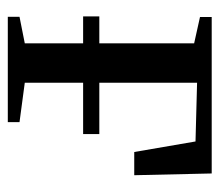

<svg xmlns="http://www.w3.org/2000/svg" viewBox="-55 -507 562 492"><g transform="rotate(90 226.0 -261.0)"><path d="M23 0V-30L91 -43.5V-477.5L23.5 -492.5V-522.5H424.5L429 -324H369.5L342.5 -481L192 -485V-43.5L293 -30V0ZM22 -234.5H323.5V-193H22Z"/></g></svg>

Font: Merriweather 96pt
Style: Regular
Weight: 400
Version: Version 2.100